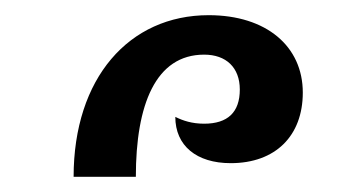

<svg xmlns="http://www.w3.org/2000/svg" viewBox="-20 -847 447 253"><path d="M77 -614H159C159 -709 185 -775 249 -775C278 -775 296 -758 296 -729C296 -699 280 -684 249 -684C233 -684 221 -688 211 -693C211 -655 239 -632 284 -632C343 -632 379 -668 379 -725C379 -786 331 -827 255 -827C150 -827 77 -744 77 -614Z"/></svg>

Font: Noto Serif Armenian SemiCondensed Medium
Style: Regular
Weight: 500
Width: 4
Designer: Monotype Design Team
Foundry: Monotype Imaging Inc.
Version: Version 2.008